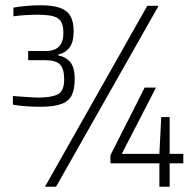

<svg xmlns="http://www.w3.org/2000/svg" viewBox="-20 -710 742 730"><path d="M132 -304Q107 -304 79 -306Q51 -308 29 -312V-345Q57 -343 83.5 -341Q110 -339 127 -339Q176 -339 200 -351.5Q224 -364 224 -408Q224 -449 208 -465Q192 -481 154 -481H87V-516H154Q174 -516 189 -522.5Q204 -529 212.5 -544Q221 -559 221 -585Q221 -615 211 -629.5Q201 -644 179.5 -649Q158 -654 122 -654Q101 -654 76.5 -652.5Q52 -651 31 -648V-681Q54 -685 81 -687.5Q108 -690 132 -690Q181 -690 208.5 -680Q236 -670 248 -648.5Q260 -627 260 -591Q260 -550 244.5 -529.5Q229 -509 200 -502V-500Q230 -494 247 -474Q264 -454 264 -409Q264 -373 253.5 -349.5Q243 -326 214.5 -315Q186 -304 132 -304ZM151 0 540 -688H583L193 0ZM586 0V-89H400V-120L530 -377H573L443 -125H586L593 -265H625V-125H677V-89H625V0Z"/></svg>

Font: Saira SemiCondensed ExtraLight
Style: Regular
Weight: 250
Width: 4
Designer: Hector Gatti with collaboration of the Omnibus-Type team
Foundry: Omnibus-Type
Version: Version 1.101